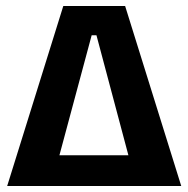

<svg xmlns="http://www.w3.org/2000/svg" viewBox="-20 -623 631 643"><path d="M4 0 192 -603H399L587 0ZM179 -103H410L303 -505H287Z"/></svg>

Font: Grenze Gotisch Black
Style: Regular
Weight: 900
Designer: Renata Polastri
Foundry: Omnibus-Type
Version: Version 1.001